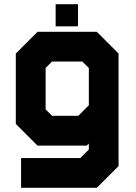

<svg xmlns="http://www.w3.org/2000/svg" viewBox="-20 -691 645 911"><path d="M80 200V59H361L401.5 18.5V-10L391.5 0H158L55 -103V-437L158 -540H439.5L542.5 -437V97L439.5 200ZM143 130H397.5L474.5 47V-399L405.5 -470H192L124 -402V-148L200.5 -71H373.5L474.5 -167V47L397.5 130H143ZM200.5 -71 124 -148V-402L192 -470H405.5L474.5 -399V-167L373.5 -71ZM227 -141.5H351.5L401.5 -191.5V-368.5L370.5 -399H227L196.5 -368.5V-172ZM244 -566V-671H350V-566ZM296.5 -611H296V-625H296.5Z"/></svg>

Font: Tourney Thin Black
Style: Regular
Weight: 900
Version: Version 1.015